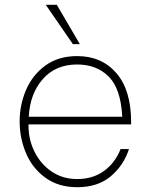

<svg xmlns="http://www.w3.org/2000/svg" viewBox="-20 -776 629 801"><path d="M62 -269Q62 -339 89 -401.5Q116 -464 170 -503Q224 -542 302 -542Q404 -542 465.5 -471Q527 -400 527 -267V-257H99V-250Q99 -193 124.5 -142Q150 -91 196 -60Q242 -29 302 -29Q367 -29 413.5 -62.5Q460 -96 483 -154H518Q496 -86 442 -40.5Q388 5 302 5Q224 5 169.5 -34.5Q115 -74 88.5 -137Q62 -200 62 -269ZM490 -289Q484 -406 433.5 -456.5Q383 -507 302 -507Q212 -507 158.5 -446Q105 -385 100 -289ZM171 -756H217L313 -592H284Z"/></svg>

Font: Be Vietnam Thin
Style: Regular
Weight: 100
Designer: Gabriel Lam
Foundry: TypeRant
Version: Version 4.000